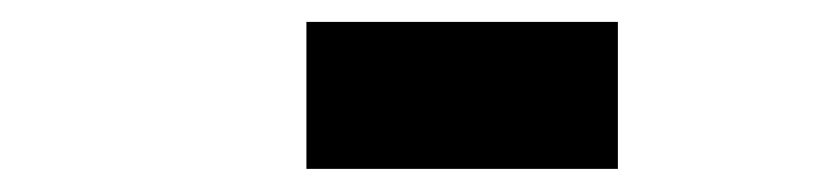

<svg xmlns="http://www.w3.org/2000/svg" viewBox="-20 -874 745 171"><path d="M530.3 -723.6H252.9V-854.5H530.3Z"/></svg>

Font: Fontdiner Swanky
Style: Regular
Weight: 400
Designer: Font Diner, Inc
Foundry: Font Diner, Inc
Version: Version 1.001